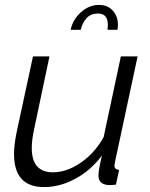

<svg xmlns="http://www.w3.org/2000/svg" viewBox="-20 -750 609 780"><path d="M159 10Q37 10 37 -124Q37 -162 48 -215L114 -521H181L119 -227Q109 -182 109 -149Q109 -50 195 -50Q251 -50 308 -89Q365 -128 401 -193L471 -521H539L448 -96Q447 -90 446 -85Q445 -80 445 -77Q445 -61 464 -60L451 0Q442 1 435.5 1.5Q429 2 423 2Q380 0 380 -37Q380 -44 382 -59Q384 -74 394 -118Q348 -57 285.5 -23.5Q223 10 159 10ZM267 -629Q276 -671 309 -700.5Q342 -730 382 -730Q418 -730 438.5 -706.5Q459 -683 459 -650Q459 -639 457 -629H417Q417 -635 417.5 -640Q418 -645 418 -650Q418 -695 378 -695Q348 -695 331 -675.5Q314 -656 308 -629Z"/></svg>

Font: Raleway
Style: Italic
Weight: 400
Italic angle: -12°
Designer: Matt McInerney, Pablo Impallari, Rodrigo Fuenzalida
Foundry: Matt McInerney, Pablo Impallari, Rodrigo Fuenzalida
Version: Version 4.026